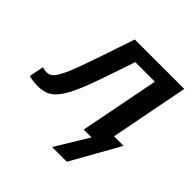

<svg xmlns="http://www.w3.org/2000/svg" viewBox="-228 -680 1016 1016"><g transform="rotate(45 280.5 -172.0)"><path d="M569.8 -88.4 417 183.6H306.6L418.5 0H359.9L446.8 -445.3H300.3Q268.1 -348.1 244.4 -280.5Q220.7 -212.9 206.1 -175.3Q176.3 -100.1 151.4 -62Q126.5 -23.4 97.7 -6.8Q68.8 9.8 23.9 9.8Q6.3 9.8 -13.9 6.8Q-34.2 3.9 -42.5 1L-25.9 -80.6Q-9.8 -75.2 6.8 -75.2Q26.9 -75.2 41.3 -88.6Q55.7 -102.1 71.3 -133.3Q79.6 -148.9 89.4 -171.9Q99.1 -194.8 110.4 -226.1Q121.6 -256.8 147.7 -332.3Q173.8 -407.7 213.9 -528.3H584L498.5 -88.4Z"/></g></svg>

Font: Arimo SemiBold
Style: Italic
Weight: 600
Italic angle: -12°
Version: Version 1.33